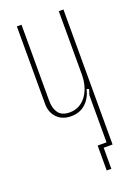

<svg xmlns="http://www.w3.org/2000/svg" viewBox="-153 -762 667 934"><g transform="rotate(-20 180.5 -295.0)"><path d="M275 -297Q263 -250 233.5 -224Q204 -198 160 -198Q114 -198 87 -226Q60 -254 60 -297V-699H84V-305Q84 -266 101.5 -242Q119 -218 159 -218Q188 -218 210 -230.5Q232 -243 247 -264.5Q262 -286 269.5 -313.5Q277 -341 277 -371V-699H301V0H277V-264L286 -293ZM279 0H255V109H231V-20H279Z"/></g></svg>

Font: Moniqa Thin Paragraph
Style: Regular
Weight: 100
Designer: Rajesh Rajput
Foundry: Rajesh Rajput
Version: Version 1.000